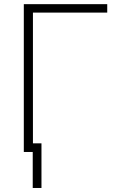

<svg xmlns="http://www.w3.org/2000/svg" viewBox="-20 -748 596 945"><path d="M507.8 -727.5V-686H142.1V0H97.2V-727.5ZM184.1 -42.5V177.2H141.1V-42.5Z"/></svg>

Font: Inter Tight ExtraLight
Style: Regular
Weight: 250
Designer: Rasmus Andersson
Foundry: rsms
Version: Version 3.004